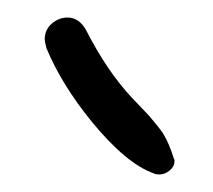

<svg xmlns="http://www.w3.org/2000/svg" viewBox="-20 -841 243 219"><path d="M156 -643Q157 -642 162 -642Q168 -642 173.5 -646.5Q179 -651 179 -657V-659Q178 -660 178 -661Q173 -677 167 -687Q166 -690 150 -709Q148 -711 140 -719.5Q132 -728 130 -730Q102 -760 78 -807Q70 -821 57 -821Q47 -821 39 -814Q31 -807 31 -796Q31 -794 33 -786Q50 -745 84 -703Q124 -654 156 -643Z"/></svg>

Font: Neythal
Style: Regular
Weight: 400
Designer: Tharique Azeez
Foundry: Tharique Azeez
Version: Version 0.44